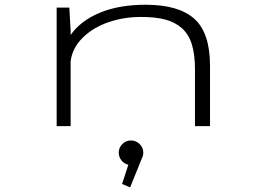

<svg xmlns="http://www.w3.org/2000/svg" viewBox="-20 -532 1090 810"><path d="M219 0V-500H272.5L278 -402V-384.5Q319.5 -444 400.5 -478Q481.5 -512 594.5 -512Q733.5 -512 799.8 -452.8Q866 -393.5 866 -254.5V0H802.5V-240.5Q802.5 -303.5 789 -346Q775.5 -388.5 746.5 -413.8Q717.5 -439 676.2 -449.8Q635 -460.5 575 -460.5Q502 -460.5 437.2 -438.2Q372.5 -416 328.8 -372.8Q285 -329.5 278 -273.5V0ZM584.5 111.5Q584.5 125.5 578.5 136L529 258.5L495 244L521.5 163Q504 159 492.5 144.8Q481 130.5 481 111.5Q481 91 496 75.8Q511 60.5 532.5 60.5Q554 60.5 569.2 75.8Q584.5 91 584.5 111.5Z"/></svg>

Font: League Mono Extended UltraLight
Style: Regular
Weight: 200
Width: 9
Designer: Tyler Finck
Foundry: The League of Moveable Type / Tyler Finck
Version: Version 2.210